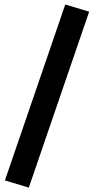

<svg xmlns="http://www.w3.org/2000/svg" viewBox="-20 -732 444 859"><path d="M2 75.2 108.9 107.4 378.9 -679.7 272 -711.9Z"/></svg>

Font: Shabnam
Style: Bold
Weight: 700
Foundry: DejaVu fonts team - Redesigned by Saber Rastikerdar - Based on Vazir font
Version: Version 5.0.1